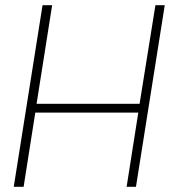

<svg xmlns="http://www.w3.org/2000/svg" viewBox="-20 -720 665 740"><path d="M33 0 144 -700H181L121 -320H518L579 -700H615L504 0H468L513 -286H116L71 0Z"/></svg>

Font: Georama ExtraLight
Style: Italic
Weight: 200
Italic angle: -9°
Designer: Jean-Baptiste Levee
Foundry: Production Type
Version: Version 1.000